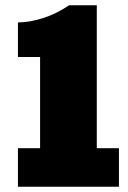

<svg xmlns="http://www.w3.org/2000/svg" viewBox="-20 -708 484 728"><path d="M48 0V-146H132V-492H48V-623Q91 -623 142 -639Q193 -655 242 -688H347V-146H431V0Z"/></svg>

Font: Paytone One
Style: Regular
Weight: 400
Designer: Vernon Adams
Foundry: Vernon Adams
Version: Version 1.002; ttfautohint (v1.8.4.7-5d5b);gftools[0.9.23]